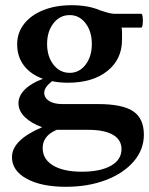

<svg xmlns="http://www.w3.org/2000/svg" viewBox="-20 -445 573 738"><path d="M241 -127Q208 -127 180 -133Q150 -109 150 -89Q150 -69 168.5 -57Q187 -45 220 -45H357Q450 -45 491.5 -17.5Q533 10 533 73Q533 130 494 175.5Q455 221 387 247Q319 273 233 273Q139 273 82.5 242Q26 211 26 159Q26 93 142 44Q100 29 75.5 5Q51 -19 51 -48Q51 -77 76 -101.5Q101 -126 145 -142Q98 -159 72 -193Q46 -227 46 -275Q46 -319 72.5 -353Q99 -387 146.5 -406Q194 -425 255 -425Q286 -425 312.5 -420.5Q339 -416 363 -406Q403 -392 419 -392H523Q527 -392 528.5 -379Q530 -366 528.5 -352.5Q527 -339 523 -339H447Q449 -333 449 -325.5Q449 -318 449 -292Q449 -217 392.5 -172Q336 -127 241 -127ZM248 -165Q285 -165 309 -196.5Q333 -228 333 -276Q333 -324 309 -355.5Q285 -387 248 -387Q210 -387 185.5 -355.5Q161 -324 161 -276Q161 -228 185.5 -196.5Q210 -165 248 -165ZM294 215Q366 215 406.5 192Q447 169 447 128Q447 92 414 73Q381 54 319 54H198Q144 77 144 124Q144 167 184 191Q224 215 294 215Z"/></svg>

Font: Junicode SmExp
Style: Bold
Weight: 700
Width: 6
Designer: Peter S. Baker
Version: Version 2.205; ttfautohint (v1.8.4)